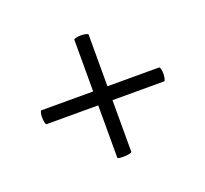

<svg xmlns="http://www.w3.org/2000/svg" viewBox="-72 -442 541 506"><g transform="rotate(-20 199.0 -189.5)"><path d="M29 -191Q29 -198 30.5 -203.5Q32 -209 33 -209H364Q366 -209 367.5 -203Q369 -197 369 -190Q369 -183 367.5 -176.5Q366 -170 364 -170H34Q32 -170 30.5 -176.5Q29 -183 29 -191ZM196 -20Q179 -20 179 -23V-354Q179 -356 185.5 -357.5Q192 -359 199 -359Q206 -359 212.5 -357.5Q219 -356 219 -354V-25Q219 -23 211.5 -21.5Q204 -20 196 -20Z"/></g></svg>

Font: Cormorant Garamond
Style: Italic
Weight: 400
Italic angle: -10°
Designer: Christian Thalmann (Catharsis Fonts)
Foundry: Catharsis Fonts
Version: Version 4.000